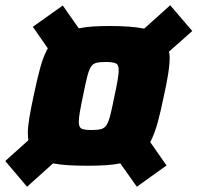

<svg xmlns="http://www.w3.org/2000/svg" viewBox="-20 -710 752 731"><path d="M83 1 0 -97 88 -176Q86 -190 86 -205Q86 -227 92 -263Q98 -299 108 -345Q121 -407 133 -451.5Q145 -496 162 -526L105 -608L219 -689L280 -602Q303 -607 332 -609Q361 -611 397 -611Q481 -611 529 -601L628 -690L712 -592L623 -513Q626 -504 626 -492Q626 -464 620 -427Q614 -390 604 -345Q592 -286 580 -242.5Q568 -199 552 -169L614 -80L501 1L438 -88Q414 -83 383 -81Q352 -79 314 -79Q273 -79 240 -81Q207 -83 182 -88ZM329 -215Q352 -215 365 -218.5Q378 -222 386 -234.5Q394 -247 400.5 -273.5Q407 -300 416 -345Q432 -418 432 -443Q432 -464 420.5 -469Q409 -474 382 -474Q359 -474 346 -470.5Q333 -467 325.5 -454.5Q318 -442 311.5 -416Q305 -390 296 -345Q288 -307 284 -283.5Q280 -260 280 -246Q280 -225 291 -220Q302 -215 329 -215Z"/></svg>

Font: Saira ExtraBold
Style: Italic
Weight: 800
Italic angle: -12°
Designer: Hector Gatti with collaboration of the Omnibus-Type team
Foundry: Omnibus-Type
Version: Version 1.100; ttfautohint (v1.8.3)